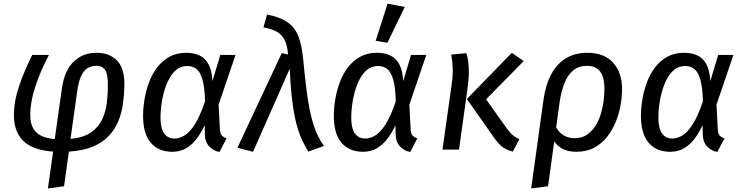

<svg xmlns="http://www.w3.org/2000/svg" viewBox="-20 -833 4131 1069"><path d="M517.2 -539.1Q589.5 -539.1 631.5 -496Q673.6 -452.9 672.6 -359.8Q671.6 -306.9 664.6 -255.4Q657.6 -204 638.6 -158Q619.6 -112 585.1 -75.5Q550.6 -39 496.6 -16.5Q442.6 6 363.6 11.1L336.6 204L246.7 216.1L275.7 11.1Q161.6 3 109.6 -48.5Q57.5 -100.1 57.5 -191.1Q57.5 -270 87 -356Q116.5 -442.1 159.6 -527.1H252.4Q204.4 -436 176.4 -350.5Q148.5 -265.1 148.5 -194.1Q148.5 -148.3 163.9 -119.9Q179.3 -91.5 209.7 -77Q240 -62.5 284.8 -58.5L324.7 -340.8Q338.7 -439.9 389.8 -489.5Q440.9 -539.1 517.2 -539.1ZM517.1 -466.6Q493.2 -466.6 472.3 -456.6Q451.4 -446.7 435.5 -417.2Q419.6 -387.8 410.6 -330.9L372.7 -59.5Q444.4 -66.5 486.2 -95.5Q528 -124.5 548.4 -167.5Q568.8 -210.5 574.8 -260.9Q580.7 -311.3 580.7 -361.1Q580.7 -420.9 564.8 -443.7Q548.9 -466.6 517.1 -466.6Z M1016.9 -539.1Q1061.9 -539.1 1093.4 -523.1Q1124.8 -507.1 1142.3 -472.7Q1159.8 -438.2 1162.8 -381.4L1206.6 -527.1H1291.4L1197.2 -250.1L1204.3 -113.6Q1205.3 -93.5 1212.3 -82Q1219.4 -70.5 1241.4 -62.6L1202 13.1Q1169.8 8 1145.8 -16.9Q1121.7 -41.9 1120.7 -84.9L1119.7 -135.6Q1100.6 -94.6 1075.1 -60.7Q1049.6 -26.8 1016.1 -7.3Q982.7 12.1 939.7 12.1Q862.7 12.1 819.7 -38Q776.6 -88 776.6 -188.1Q776.6 -231.1 784.6 -279.6Q792.6 -328.1 809.7 -374.2Q826.7 -420.2 854.7 -457.2Q882.7 -494.2 922.8 -516.7Q962.8 -539.1 1016.9 -539.1ZM1022 -465.5Q988.1 -465.5 963.2 -445.5Q938.3 -425.6 920.9 -392.6Q903.5 -359.7 893 -321.3Q882.5 -282.9 878 -245.5Q873.6 -208.1 873.6 -179.2Q873.6 -118.4 894 -90Q914.4 -61.6 952.2 -61.6Q977.2 -61.6 1005.5 -77.6Q1033.9 -93.5 1063.3 -138.4Q1092.7 -183.3 1121.6 -269.1Q1119.6 -347.8 1107.1 -390.2Q1094.7 -432.6 1073.8 -449Q1052.9 -465.5 1022 -465.5Z M1446.8 -680.5 1467 -752.1Q1539.1 -738.1 1580.8 -709.2Q1622.5 -680.2 1642.1 -628.7Q1661.8 -577.1 1668.8 -494.9Q1677.8 -403.1 1686.2 -335.7Q1694.7 -268.3 1704.7 -219.8Q1714.7 -171.4 1726.2 -136.3Q1737.7 -101.3 1751.6 -73.8Q1765.6 -46.2 1783.6 -20.2L1696.5 11.1Q1679.6 -17 1665.1 -46.4Q1650.7 -75.9 1639.2 -111.9Q1627.7 -147.8 1618.8 -194.7Q1609.8 -241.6 1603.4 -304.4Q1596.9 -367.2 1593 -450L1388.8 12.1L1301.8 -10.2L1548.7 -537.1L1583.9 -530Q1579.8 -575.9 1566.8 -605.8Q1553.8 -635.7 1525.8 -653.6Q1497.8 -671.5 1446.8 -680.5Z M2078.9 -539.1Q2123.9 -539.1 2155.4 -523.1Q2186.8 -507.1 2204.3 -472.7Q2221.8 -438.2 2224.8 -381.4L2268.6 -527.1H2353.4L2259.2 -250.1L2266.3 -113.6Q2267.3 -93.5 2274.3 -82Q2281.4 -70.5 2303.4 -62.6L2264 13.1Q2231.8 8 2207.8 -16.9Q2183.7 -41.9 2182.7 -84.9L2181.7 -135.6Q2162.6 -94.6 2137.1 -60.7Q2111.6 -26.8 2078.1 -7.3Q2044.7 12.1 2001.7 12.1Q1924.7 12.1 1881.7 -38Q1838.6 -88 1838.6 -188.1Q1838.6 -231.1 1846.6 -279.6Q1854.6 -328.1 1871.7 -374.2Q1888.7 -420.2 1916.7 -457.2Q1944.7 -494.2 1984.8 -516.7Q2024.8 -539.1 2078.9 -539.1ZM2084 -465.5Q2050.1 -465.5 2025.2 -445.5Q2000.3 -425.6 1982.9 -392.6Q1965.5 -359.7 1955 -321.3Q1944.5 -282.9 1940 -245.5Q1935.6 -208.1 1935.6 -179.2Q1935.6 -118.4 1956 -90Q1976.4 -61.6 2014.2 -61.6Q2039.2 -61.6 2067.5 -77.6Q2095.9 -93.5 2125.3 -138.4Q2154.7 -183.3 2183.6 -269.1Q2181.6 -347.8 2169.1 -390.2Q2156.7 -432.6 2135.8 -449Q2114.9 -465.5 2084 -465.5ZM2071.7 -606 2137.8 -812.5 2233.6 -794.3 2137.2 -594.9Z M2579.4 -282 2829.9 -539.1 2895.8 -492.9 2686.4 -280 2793 -130.3Q2813.9 -100.4 2828.8 -86Q2843.7 -71.6 2871.6 -57.7L2835.1 11.1Q2792.1 0.1 2768.5 -22.4Q2744.8 -44.9 2726.8 -72.1ZM2492.5 -529 2576.5 -537.1Q2582.5 -519.1 2586.5 -493.6Q2590.5 -468.1 2590.5 -430.1Q2590.5 -392.1 2582.5 -336.1L2535.5 0H2443.5L2494.5 -360.4Q2502.5 -418.1 2500.5 -457.1Q2498.5 -496.1 2492.5 -529Z M3031.5 204 2937.5 216.1 3005.5 -274Q3017.5 -361 3049.5 -420.1Q3081.5 -479.1 3132.1 -509.1Q3182.7 -539.1 3249.9 -539.1Q3344 -539.1 3393.7 -484.1Q3443.4 -429.1 3443.4 -336.9Q3443.4 -296.8 3435.4 -249.3Q3427.3 -201.7 3408.8 -155.7Q3390.3 -109.8 3360.8 -71.8Q3331.2 -33.8 3288.7 -10.9Q3246.2 12.1 3188.3 12.1Q3139.4 12.1 3107.4 -6.9Q3075.4 -25.9 3057.5 -58.8L3070.5 -136.3Q3084.5 -102.4 3112.8 -83Q3141.2 -63.6 3179.1 -63.6Q3217.9 -63.6 3245.8 -81.5Q3273.7 -99.5 3293.1 -128.9Q3312.5 -158.3 3324 -194.7Q3335.4 -231.1 3340.4 -268.1Q3345.4 -305 3345.4 -336.9Q3345.4 -403.8 3321 -435.1Q3296.6 -466.5 3247.8 -466.5Q3203 -466.5 3172.2 -441.6Q3141.3 -416.7 3122.4 -369.3Q3103.5 -321.9 3094.5 -254.9Z M3788.9 -539.1Q3833.9 -539.1 3865.4 -523.1Q3896.8 -507.1 3914.3 -472.7Q3931.8 -438.2 3934.8 -381.4L3978.6 -527.1H4063.4L3969.2 -250.1L3976.3 -113.6Q3977.3 -93.5 3984.3 -82Q3991.4 -70.5 4013.4 -62.6L3974 13.1Q3941.8 8 3917.8 -16.9Q3893.7 -41.9 3892.7 -84.9L3891.7 -135.6Q3872.6 -94.6 3847.1 -60.7Q3821.6 -26.8 3788.1 -7.3Q3754.7 12.1 3711.7 12.1Q3634.7 12.1 3591.7 -38Q3548.6 -88 3548.6 -188.1Q3548.6 -231.1 3556.6 -279.6Q3564.6 -328.1 3581.7 -374.2Q3598.7 -420.2 3626.7 -457.2Q3654.7 -494.2 3694.8 -516.7Q3734.8 -539.1 3788.9 -539.1ZM3794 -465.5Q3760.1 -465.5 3735.2 -445.5Q3710.3 -425.6 3692.9 -392.6Q3675.5 -359.7 3665 -321.3Q3654.5 -282.9 3650 -245.5Q3645.6 -208.1 3645.6 -179.2Q3645.6 -118.4 3666 -90Q3686.4 -61.6 3724.2 -61.6Q3749.2 -61.6 3777.5 -77.6Q3805.9 -93.5 3835.3 -138.4Q3864.7 -183.3 3893.6 -269.1Q3891.6 -347.8 3879.1 -390.2Q3866.7 -432.6 3845.8 -449Q3824.9 -465.5 3794 -465.5Z"/></svg>

Font: Fira Sans Variable
Style: Italic
Weight: 397
Italic angle: -8°
Designer: Carrois Corporate & Edenspiekermann AG
Foundry: Carrois Corporate GbR & Edenspiekermann AG
Version: Version 4.202